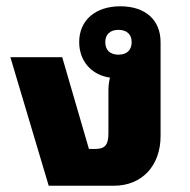

<svg xmlns="http://www.w3.org/2000/svg" viewBox="-20 -591 604 611"><path d="M135 0H343C432 0 491 -64 491 -158V-457C491 -527 443 -571 363 -571C283 -571 232 -526 232 -457C232 -396 272 -352 330 -344C326 -328 325 -315 325 -299V-166C325 -130 314 -117 283 -117H263L178 -409H13ZM357 -417C331 -417 315 -431 315 -457C315 -482 331 -496 357 -496C383 -496 399 -482 399 -457C399 -431 383 -417 357 -417Z"/></svg>

Font: Noto Sans Thai Looped ExtraBold
Style: Regular
Weight: 800
Designer: Cadson Demak Team
Foundry: Cadson Demak Co., Ltd.
Version: Version 1.001